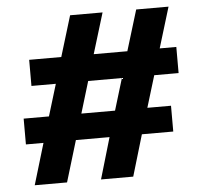

<svg xmlns="http://www.w3.org/2000/svg" viewBox="-49 -709 801 760"><g transform="rotate(-5 351.5 -329.0)"><path d="M187.1 0 236.6 -164H370.3L322.1 0H450.1L498.8 -164H623.5V-266.5H529.5L567.9 -392.7H664.7V-496.5H598.7L647.9 -658.1H519.4L470.1 -496.5H336.5L385.8 -658.1H256.8L207.6 -496.5H80V-392.7H176.9L138.5 -266.5H38V-164H107.8L58.7 0ZM305.4 -392.7H439.4L401.1 -266.5H267.3Z"/></g></svg>

Font: Arad-FD-VF Thin
Style: Regular
Weight: 100
Designer: Mohammad Darvishi
Version: Version 1.010;September 21, 2024;FontCreator 15.0.0.2992 64-